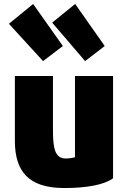

<svg xmlns="http://www.w3.org/2000/svg" viewBox="-20 -924 650 968"><path d="M147 -904 297 -692 197 -616 25 -804ZM409 -616 243 -810 359 -904 508 -692ZM550 -25C505 8 416 24 304 24C123 24 55 -61 55 -214V-541H247V-272C247 -184 254 -125 311 -125C330 -125 346 -128 358 -131V-541H550Z"/></svg>

Font: Repo Black
Style: Regular
Weight: 900
Designer: Stefan Peev
Foundry: Context Ltd
Version: Version 1.502